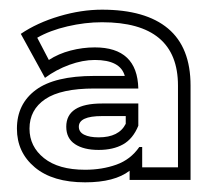

<svg xmlns="http://www.w3.org/2000/svg" viewBox="-20 -783 452 397"><path d="M348 -606Q348 -737 191 -737Q156 -737 119.5 -728.5Q83 -720 57 -705L81 -659Q101 -672 126 -678.5Q151 -685 176 -685Q264 -685 266 -600H175Q106 -600 73.5 -578Q41 -556 41 -517Q41 -480 71 -456Q101 -432 156 -432Q191 -432 220.5 -442.5Q250 -453 268 -479H274V-437H348ZM374 -411H248V-430Q217 -406 156 -406Q89 -406 52 -437Q15 -468 15 -517Q15 -568 54 -597Q93 -626 175 -626H238Q229 -659 176 -659Q151 -659 123.5 -649Q96 -639 73 -622L23 -713Q57 -736 102.5 -749.5Q148 -763 191 -763Q281 -763 327.5 -724Q374 -685 374 -606ZM266 -523Q255 -496 234.5 -484.5Q214 -473 184 -473Q153 -473 135 -485Q117 -497 117 -521Q117 -569 191 -569H266ZM240 -543H191Q143 -543 143 -521Q143 -510 154 -504.5Q165 -499 184 -499Q226 -499 240 -527Z"/></svg>

Font: CMG Sans Outline
Style: Outline
Weight: 700
Designer: Julieta Ulanovsky
Foundry: Julieta Ulanovsky
Version: Version 7.200